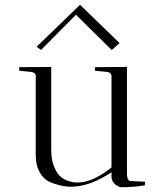

<svg xmlns="http://www.w3.org/2000/svg" viewBox="-20 -781 689 806"><path d="M61 -484 60 -499 195 -500V-152Q195 -113 206 -84.5Q217 -56 230.5 -43Q244 -30 262 -23Q290 -13 309 -15Q370 -16 448 -78V-465Q444 -477 431 -479L379 -484Q378 -490 378 -499L513 -500V-46Q515 -21 529 -21L589 -18L588 -3Q540 5 488 5Q476 4 462 -8.5Q448 -21 448 -40V-58Q357 3 276 3Q242 3 196 -14Q166 -25 148 -55.5Q130 -86 130 -132V-464Q130 -469 124.5 -473.5Q119 -478 113 -479ZM134 -585 316 -761Q474 -607 482 -600L449 -571L299 -719L152 -571Z"/></svg>

Font: Antic Didone
Style: Regular
Weight: 400
Designer: Santiago Orozco
Foundry: Santiago Orozco
Version: Version 2.000